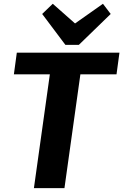

<svg xmlns="http://www.w3.org/2000/svg" viewBox="-20 -972 637 992"><path d="M597.2 -700 582 -587.8H318.9L404.4 -652.7L313 0H155.2L246.6 -652.7L313.3 -587.8H51.7L66.9 -700ZM551.9 -899.8 387.5 -740.3H317.8L197.9 -899.8L252.6 -952.5L406.9 -816.2H318.6L511.9 -952.5Z"/></svg>

Font: Pathway Extreme 8pt Thin
Style: Italic
Weight: 100
Italic angle: -8°
Designer: Eduardo Rodriguez Tunni
Foundry: Eduardo Rodriguez Tunni
Version: Version 1.000